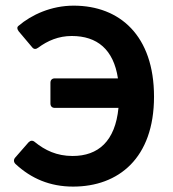

<svg xmlns="http://www.w3.org/2000/svg" viewBox="-20 -655 618 686"><path d="M243.2 -634.8C163.1 -634.8 92.8 -602.5 45.9 -562.5C40 -557.6 41 -550.8 46.9 -543L94.7 -486.3C100.6 -478.5 108.4 -478.5 116.2 -484.4C150.4 -509.8 189.5 -526.4 236.3 -526.4C327.1 -526.4 385.7 -478.5 401.4 -375H175.8C166 -375 160.2 -369.1 160.2 -359.4V-285.2C160.2 -275.4 166 -269.5 175.8 -269.5H403.3C391.6 -150.4 331.1 -97.7 239.3 -97.7C182.6 -97.7 140.6 -118.2 104.5 -147.5C96.7 -154.3 88.9 -153.3 82 -146.5L34.2 -91.8C28.3 -85 28.3 -76.2 35.2 -69.3C91.8 -16.6 159.2 11.7 241.2 11.7C403.3 11.7 530.3 -89.8 530.3 -309.6C530.3 -527.3 408.2 -634.8 243.2 -634.8Z"/></svg>

Font: Ed Sans Neue SemiBold
Style: Regular
Weight: 600
Designer: Stephen Hutchings
Version: Version 1.004;PS 001.004;hotconv 1.0.88;makeotf.lib2.5.64775